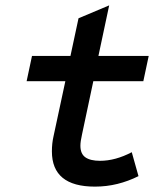

<svg xmlns="http://www.w3.org/2000/svg" viewBox="-20 -682 620 714"><path d="M333 12Q173 12 173 -119Q173 -134 174.5 -148Q176 -162 179 -175L223 -380H79L99 -474H242L272 -614L386 -662L346 -474H533L513 -380H327L285 -182Q282 -169 280.5 -158.5Q279 -148 279 -140Q279 -110 297.5 -97Q316 -84 352 -84Q409 -84 470 -116L495 -27Q457 -8 416.5 2Q376 12 333 12Z"/></svg>

Font: Sometype Mono SemiBold
Style: Italic
Weight: 600
Italic angle: -12°
Designer: Ryoichi Tsunekawa
Foundry: Dharma Type
Version: Version 1.001